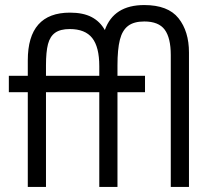

<svg xmlns="http://www.w3.org/2000/svg" viewBox="-20 -740 843 760"><path d="M728 -532V0H656V-522Q656 -590 632 -622.5Q608 -655 551 -655Q510 -655 487 -637.5Q464 -620 454.5 -582.5Q445 -545 445 -481V-440H554V-375H445V0H373V-375H162V0H90V-375H15V-440H90V-501Q90 -690 257 -690Q309 -690 342.5 -672.5Q376 -655 395 -621Q430 -720 551 -720Q645 -720 686.5 -668Q728 -616 728 -532ZM162 -440H373V-478Q373 -554 345 -589.5Q317 -625 256 -625Q219 -625 198.5 -610.5Q178 -596 170 -565.5Q162 -535 162 -481Z"/></svg>

Font: Tilda Sans
Style: Regular
Weight: 400
Designer: ParaType Ltd
Foundry: ParaType Ltd
Version: Version 1.002W